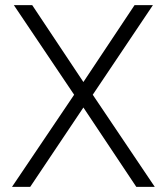

<svg xmlns="http://www.w3.org/2000/svg" viewBox="-20 -731 652 751"><path d="M26.9 0 270 -360.4 34.2 -710.9H106L306.2 -410.2L506.3 -710.9H578.1L342.8 -360.4L585.4 0H513.2L306.2 -310.5L98.1 0Z"/></svg>

Font: Roboto Light
Style: Regular
Weight: 300
Designer: Google
Version: Version 2.137; 2017